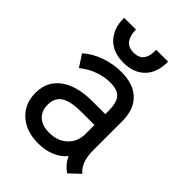

<svg xmlns="http://www.w3.org/2000/svg" viewBox="-211 -812 926 926"><g transform="rotate(45 252.0 -349.5)"><path d="M364 -51Q341 -22 302.5 -6Q264 10 216 10Q134 10 84.5 -35Q35 -80 35 -154Q35 -232 94 -275.5Q153 -319 259 -319H346V-340Q346 -397 325.5 -420.5Q305 -444 256 -444Q214 -444 173.5 -429Q133 -414 99 -386L59 -447Q95 -480 148 -499Q201 -518 257 -518Q340 -518 384 -475Q428 -432 428 -351V-152Q428 -73 471 -37L418 13Q380 -13 364 -51ZM346 -184V-245H259Q184 -245 150.5 -223.5Q117 -202 117 -155Q117 -112 143.5 -88Q170 -64 217 -64Q275 -64 310.5 -97.5Q346 -131 346 -184ZM82 -712H162Q162 -672 179 -648.5Q196 -625 233 -625Q303 -625 300 -712H381Q382 -638 342 -597Q302 -556 232 -556Q159 -556 119.5 -599.5Q80 -643 82 -712Z"/></g></svg>

Font: Bellota Text
Style: Bold
Weight: 700
Designer: Kemie Guaida
Foundry: Kemie Guaida
Version: Version 4.001